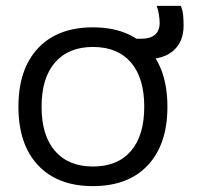

<svg xmlns="http://www.w3.org/2000/svg" viewBox="-20 -623 675 653"><path d="M296 10Q176 10 109.3 -61Q42.7 -132 42.7 -260Q42.7 -388 109.3 -459Q176 -530 296 -530Q416 -530 482.7 -459Q549.4 -388 549.4 -260Q549.4 -132 482.7 -61Q416 10 296 10ZM296 -56.7Q380 -56.7 425.3 -109.4Q470.6 -162 470.6 -260Q470.6 -358 425.3 -410.6Q380 -463.3 296 -463.3Q213 -463.3 167.2 -410.6Q121.4 -358 121.4 -260Q121.4 -162 167.2 -109.4Q213 -56.7 296 -56.7ZM421.7 -421.3 422.7 -491.3H461.4Q491.3 -491.3 507.2 -505Q523 -518.7 523 -545Q523 -558 520.2 -575.2Q517.3 -592.3 512.7 -603H595.1Q601.7 -586.7 603.1 -569Q604.4 -551.3 604.4 -535.6Q604.4 -482 570.6 -451.6Q536.7 -421.3 474 -421.3Z"/></svg>

Font: M PLUS 1 Thin
Style: Regular
Weight: 100
Designer: Coji Morishita
Foundry: UNDERFOREST DESIGN
Version: Version 1.001